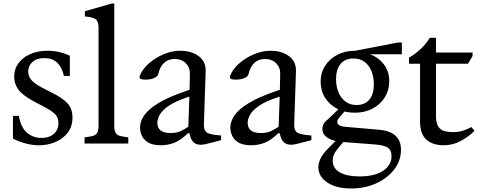

<svg xmlns="http://www.w3.org/2000/svg" viewBox="-20 -820 2731 1097"><path d="M204 10Q166 10 128 0Q90 -10 54 -28V-158H88Q98 -94 133 -63Q168 -32 216 -32Q262 -32 288 -55.5Q314 -79 314 -116Q314 -150 293.5 -169Q273 -188 239 -206L171 -242Q107 -277 84 -309.5Q61 -342 61 -382Q61 -426 85.5 -459Q110 -492 153 -511Q196 -530 250 -530Q289 -530 321 -522Q353 -514 379 -502V-386H345Q340 -411 327.5 -434.5Q315 -458 292.5 -473Q270 -488 233 -488Q189 -488 165 -465.5Q141 -443 141 -411Q141 -385 158.5 -364Q176 -343 215 -322L281 -288Q337 -260 365.5 -230Q394 -200 394 -147Q394 -97 367 -62Q340 -27 296.5 -8.5Q253 10 204 10Z M463 0V-35L489 -39Q522 -43 532.5 -56.5Q543 -70 543 -101V-664Q543 -699 525.5 -711Q508 -723 465 -726V-756L619 -800H633V-101Q633 -70 643.5 -56.5Q654 -43 688 -39L713 -35V0Z M900 10Q854 10 828 -5Q802 -20 791 -43.5Q780 -67 780 -91Q780 -126 804 -161Q828 -196 884.5 -230.5Q941 -265 1037 -298L1063 -307L1065 -397Q1066 -434 1042 -458.5Q1018 -483 977 -483Q942 -483 917.5 -461Q893 -439 883 -393Q880 -383 860.5 -374Q841 -365 810 -365Q792 -365 783 -369.5Q774 -374 779 -388Q795 -427 832 -459Q869 -491 916 -510.5Q963 -530 1009 -530Q1074 -530 1115.5 -499Q1157 -468 1155 -412L1145 -111Q1144 -72 1164.5 -61Q1185 -50 1243 -46V-19L1208 -10Q1175 -1 1157 3Q1139 7 1129 7Q1102 7 1088.5 -5Q1075 -17 1069.5 -33Q1064 -49 1062 -59H1054Q1011 -17 974 -3.5Q937 10 900 10ZM954 -60Q990 -60 1013.5 -71.5Q1037 -83 1056 -96L1062 -268L1053 -265Q980 -241 942.5 -214.5Q905 -188 892 -163Q879 -138 879 -119Q879 -60 954 -60Z M1416 10Q1370 10 1344 -5Q1318 -20 1307 -43.5Q1296 -67 1296 -91Q1296 -126 1320 -161Q1344 -196 1400.5 -230.5Q1457 -265 1553 -298L1579 -307L1581 -397Q1582 -434 1558 -458.5Q1534 -483 1493 -483Q1458 -483 1433.5 -461Q1409 -439 1399 -393Q1396 -383 1376.5 -374Q1357 -365 1326 -365Q1308 -365 1299 -369.5Q1290 -374 1295 -388Q1311 -427 1348 -459Q1385 -491 1432 -510.5Q1479 -530 1525 -530Q1590 -530 1631.5 -499Q1673 -468 1671 -412L1661 -111Q1660 -72 1680.5 -61Q1701 -50 1759 -46V-19L1724 -10Q1691 -1 1673 3Q1655 7 1645 7Q1618 7 1604.5 -5Q1591 -17 1585.5 -33Q1580 -49 1578 -59H1570Q1527 -17 1490 -3.5Q1453 10 1416 10ZM1470 -60Q1506 -60 1529.5 -71.5Q1553 -83 1572 -96L1578 -268L1569 -265Q1496 -241 1458.5 -214.5Q1421 -188 1408 -163Q1395 -138 1395 -119Q1395 -60 1470 -60Z M1987 257Q1902 257 1850.5 223Q1799 189 1799 135Q1799 114 1810.5 87.5Q1822 61 1856 27L1911 -28L1953 -22Q1918 18 1899.5 43Q1881 68 1881 97Q1881 142 1922 165Q1963 188 2033 188Q2120 188 2168.5 156Q2217 124 2217 72Q2217 38 2195.5 23.5Q2174 9 2118 5L1934 -9Q1882 -13 1852 -32.5Q1822 -52 1822 -83Q1822 -109 1840 -126Q1858 -143 1886 -169L1917 -199H1963L1933 -165Q1917 -147 1912 -139.5Q1907 -132 1907 -125Q1907 -112 1918.5 -104.5Q1930 -97 1957 -95L2143 -79Q2271 -69 2271 36Q2271 98 2232.5 148Q2194 198 2129.5 227.5Q2065 257 1987 257ZM2007 -176Q1950 -176 1906 -199Q1862 -222 1837 -262Q1812 -302 1812 -353Q1812 -404 1837.5 -444Q1863 -484 1907.5 -507Q1952 -530 2009 -530L2055 -520Q2121 -509 2162.5 -465Q2204 -421 2204 -355Q2204 -305 2179 -264.5Q2154 -224 2109.5 -200Q2065 -176 2007 -176ZM2017 -220Q2065 -220 2090.5 -251Q2116 -282 2116 -339Q2116 -380 2102.5 -413.5Q2089 -447 2063 -466.5Q2037 -486 1999 -486Q1952 -486 1926 -455Q1900 -424 1900 -367Q1900 -327 1913.5 -293.5Q1927 -260 1953.5 -240Q1980 -220 2017 -220ZM2009 -510V-530L2253 -577H2276V-510Z M2515 10Q2453 10 2416.5 -22Q2380 -54 2380 -126V-456H2317V-491Q2391 -533 2436 -604H2471V-522V-493V-157Q2471 -117 2484 -97Q2497 -77 2519.5 -71Q2542 -65 2569 -65Q2599 -65 2625.5 -73.5Q2652 -82 2673 -94L2691 -73Q2658 -39 2612.5 -14.5Q2567 10 2515 10ZM2427 -456V-520H2680V-500L2654 -456Z"/></svg>

Font: Hedvig Letters Serif 18pt
Style: Regular
Weight: 400
Designer: Alexander Örn & Tor Weibull
Foundry: Kanon Foundry
Version: Version 1.000